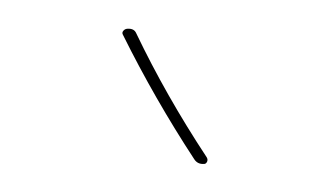

<svg xmlns="http://www.w3.org/2000/svg" viewBox="-31 -853 562 325"><g transform="rotate(-5 250.0 -690.5)"><path d="M288.1 -580.1Q230.5 -687.5 186.5 -799.8Q184.6 -803.7 187.5 -806.6Q190.4 -809.6 194.3 -809.6Q206.1 -809.6 209 -800.8Q250 -691.4 309.6 -581.1Q311.5 -577.1 309.6 -573.7Q307.6 -570.3 304.7 -570.3Q293 -570.3 288.1 -580.1Z"/></g></svg>

Font: Rounded-X Mgen+ 1mn thin
Style: Regular
Weight: 100
Designer: [Source Han Sans]
Ryoko NISHIZUKA  (kana & ideographs); Paul D. Hunt (Latin, Greek & Cyrillic); Wenlong ZHANG  (bopomofo
Version: Version 1.059.20150602